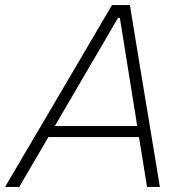

<svg xmlns="http://www.w3.org/2000/svg" viewBox="-38 -733 733 753"><path d="M-18 0Q16 -58 53.5 -121.8Q91 -185.5 125 -243L269 -488Q306 -551 337.2 -604.2Q368.5 -657.5 401 -713H471.5Q480 -660 489 -606.2Q498 -552.5 508.5 -487L549 -242.5Q559 -183 569.2 -119.8Q579.5 -56.5 589 0H538.5Q531 -47 523 -97Q515 -147 507 -195.5H152Q123.5 -147 94.5 -97.5Q65.5 -48 37.5 0ZM195 -269.5Q186 -254 177 -238.5H500L495.5 -268L432 -663H425Z"/></svg>

Font: Commissioner ExtraLight
Style: Italic
Weight: 200
Italic angle: -12°
Designer: Kostas Bartsokas
Foundry: Kostas Bartsokas
Version: Version 1.000; ttfautohint (v1.8.3)